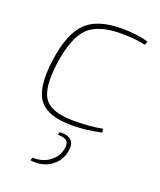

<svg xmlns="http://www.w3.org/2000/svg" viewBox="-135 -577 746 895"><g transform="rotate(20 237.5 -129.5)"><path d="M391 -23 394 -5Q318 12 248 12Q127 12 84.5 -45.5Q42 -103 61 -242Q80 -380 137 -436Q194 -492 313 -492Q395 -492 447 -475L440 -457Q396 -469 318 -469Q207 -469 156 -419.5Q105 -370 86 -239Q68 -108 104 -59.5Q140 -11 250 -11Q330 -11 391 -23ZM203 75 206 61Q246 59 264 75.5Q282 92 276 128Q268 179 226 209Q184 239 123 231L128 216Q179 218 214 191Q249 164 255 124Q259 97 247.5 86.5Q236 76 203 75Z"/></g></svg>

Font: Exo 2.0 Thin
Style: Italic
Weight: 250
Italic angle: -8°
Designer: Natanael Gama
Version: Version 1.001;PS 001.001;hotconv 1.0.70;makeotf.lib2.5.58329